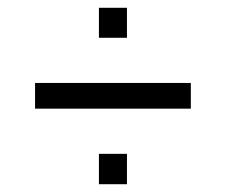

<svg xmlns="http://www.w3.org/2000/svg" viewBox="-20 -499 580 493"><path d="M234 -479V-402H306V-479ZM70 -286V-220H470V-286ZM234 -104V-26H306V-104Z"/></svg>

Font: Saira UNSAM
Style: Regular
Weight: 400
Designer: Hector Gatti with collaboration of the Omnibus-Type team
Foundry: Omnibus-Type
Version: Version 0.072;PS 000.072;hotconv 1.0.88;makeotf.lib2.5.64775